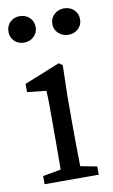

<svg xmlns="http://www.w3.org/2000/svg" viewBox="-81 -694 434 737"><g transform="rotate(-10 136.5 -326.0)"><path d="M49 -549Q27 -549 12 -563.5Q-3 -578 -3 -600Q-3 -623 12 -637.5Q27 -652 49 -652Q72 -652 87.5 -637.5Q103 -623 103 -600Q103 -578 87.5 -563.5Q72 -549 49 -549ZM222 -549Q200 -549 184 -563.5Q168 -578 168 -600Q168 -623 184 -637.5Q200 -652 222 -652Q245 -652 260.5 -637.5Q276 -623 276 -600Q276 -578 260.5 -563.5Q245 -549 222 -549ZM101 0Q102 -21 102.5 -55.5Q103 -90 103 -127.5Q103 -165 103 -193V-236Q103 -274 103 -299Q103 -324 101 -352L27 -360V-392L166 -448L180 -438L177 -314V-193Q177 -165 177.5 -127.5Q178 -90 178.5 -55.5Q179 -21 180 0ZM32 0V-32L133 -50H151L243 -32V0Z"/></g></svg>

Font: Lisu Bosa ExtraLight
Style: Regular
Weight: 200
Designer: David Morse, Annie Olsen, Victor Gaultney, Frank Grießhammer (Latin)
Foundry: SIL International
Version: Version 2.000